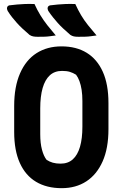

<svg xmlns="http://www.w3.org/2000/svg" viewBox="-20 -962 640 1002"><path d="M160 -941Q174 -910 190.5 -883Q207 -856 227 -830.5Q247 -805 271 -777Q255 -775 241.5 -773Q228 -771 213 -770.5Q198 -770 177 -770Q163 -770 153 -772Q143 -774 134 -780Q113 -798 97 -813Q81 -828 68.5 -842Q56 -856 44 -871Q32 -886 20 -905Q15 -915 17 -923Q19 -931 28 -934Q51 -937 69 -938.5Q87 -940 108.5 -941Q130 -942 160 -941ZM373 -941Q387 -910 403 -883Q419 -856 439.5 -830.5Q460 -805 484 -777Q468 -775 454.5 -773Q441 -771 426 -770.5Q411 -770 389 -770Q375 -770 365.5 -772Q356 -774 347 -780Q326 -798 310 -813Q294 -828 281.5 -842Q269 -856 257 -871Q245 -886 232 -905Q227 -915 229 -923Q231 -931 241 -934Q264 -937 282 -938.5Q300 -940 321.5 -941Q343 -942 373 -941ZM301 -720Q378 -720 432.5 -686.5Q487 -653 516.5 -587.5Q546 -522 546 -424V-288Q546 -188 515.5 -119.5Q485 -51 430.5 -15.5Q376 20 302 20Q224 20 168.5 -13Q113 -46 83.5 -111.5Q54 -177 54 -273V-409Q54 -509 84.5 -579Q115 -649 170.5 -684.5Q226 -720 301 -720ZM190 -262Q190 -215 199 -181Q208 -147 223 -128Q238 -118 255.5 -113Q273 -108 296 -108Q335 -108 360 -130.5Q385 -153 397.5 -196Q410 -239 410 -301V-435Q410 -467 406 -493Q402 -519 394.5 -539Q387 -559 377 -572Q361 -582 344.5 -587Q328 -592 304 -592Q265 -592 240 -569Q215 -546 202.5 -502.5Q190 -459 190 -396Z"/></svg>

Font: Rec Mono Semicasual
Style: Bold
Weight: 700
Version: Version 1.085; ttfautohint (v1.8.4.7-5d5b)